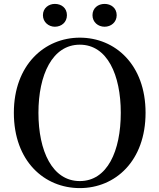

<svg xmlns="http://www.w3.org/2000/svg" viewBox="-20 -946 817 984"><path d="M261 -809C295 -809 323 -832 323 -868C323 -905 295 -926 261 -926C230 -926 200 -905 200 -868C200 -832 230 -809 261 -809ZM516 -809C549 -809 578 -832 578 -868C578 -905 549 -926 516 -926C483 -926 454 -905 454 -868C454 -832 483 -809 516 -809ZM389 18C571 18 726 -121 726 -368C726 -615 570 -753 389 -753C208 -753 51 -613 51 -368C51 -119 208 18 389 18ZM389 -18C248 -18 177 -172 177 -368C177 -562 248 -717 389 -717C530 -717 599 -562 599 -368C599 -172 530 -18 389 -18Z"/></svg>

Font: GenKiMin2 TW SB
Style: Regular
Weight: 600
Version: Version 2.100;PS 2.1;hotconv 16.6.51;makeotf.lib2.5.65220 DE